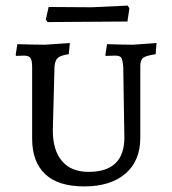

<svg xmlns="http://www.w3.org/2000/svg" viewBox="-20 -658 615 687"><path d="M297 -43C255.7 -43 224 -55.8 202 -81.5C180 -107.2 169 -143.7 169 -191L175 -420C176.3 -434.7 180.3 -445 187 -451C193.7 -457 206.7 -461.3 226 -464L230 -504L141 -498C117.7 -498 84.7 -498.7 42 -500L36 -461L38 -458L65 -459C77 -459 85 -456.2 89 -450.5C93 -444.8 95 -433.7 95 -417V-162C95 -106.7 110.5 -64.3 141.5 -35C172.5 -5.7 219.2 9 281.5 9C343.8 9 392.8 -6.2 428.5 -36.5C464.2 -66.8 482 -109.7 482 -165V-421C482 -435.7 485.3 -445.7 492 -451C498.7 -456.3 513.7 -460.7 537 -464L540 -504L456 -498C435.3 -498 404.3 -498.7 363 -500L357 -461L358 -458L392 -459C403.3 -459 410.7 -456.5 414 -451.5C417.3 -446.5 419.7 -435 421 -417L425 -166C425 -84 382.3 -43 297 -43ZM437 -638 308 -632C268.7 -632 217.3 -632.3 154 -633L144 -588L150 -579L436 -581L443 -628Z"/></svg>

Font: Alegreya SC
Style: Regular
Weight: 400
Designer: Juan Pablo del Peral
Foundry: Juan Pablo del Peral
Version: Version 1.003